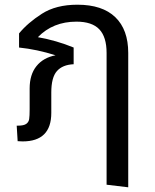

<svg xmlns="http://www.w3.org/2000/svg" viewBox="-20 -594 658 816"><path d="M525 -369V202L433 191V-369Q433 -437 402 -469.5Q371 -502 305 -502Q205 -502 141 -436Q220 -422 293 -392V-321Q246 -319 222 -292Q198 -265 198 -201V-114Q198 7 76 7Q65 7 55 6L51 -60H57Q81 -60 91.5 -67.5Q102 -75 104 -88Q106 -101 106 -130V-218Q106 -277 135 -313Q164 -349 216 -359Q138 -384 61 -392V-452Q98 -497 158 -535.5Q218 -574 309 -574Q415 -574 470 -521Q525 -468 525 -369Z"/></svg>

Font: Fira GO
Style: Regular
Weight: 400
Designer: Carrois Corporate
Foundry: Carrois Corporate GbR
Version: Version 0.300